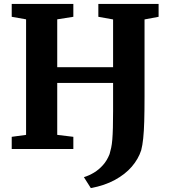

<svg xmlns="http://www.w3.org/2000/svg" viewBox="-20 -763 874 983"><path d="M445 200 409.5 144Q436 136 461.2 120.8Q486.5 105.5 507.2 82.2Q528 59 541 26Q545.5 11 549.2 -6.5Q553 -24 555 -48.5Q557 -73 558 -108.5Q559 -144 559 -193V-338.5H273V-72.5L355.5 -62.5V0H40V-62.5L113.5 -72.5V-664L40 -677V-743H355.5V-677L273 -664V-419H559V-663.5L483.5 -677V-743H792V-677L720 -663.5V-270Q720 -195 718.5 -142.5Q717 -90 713.2 -54.5Q709.5 -19 703 6Q688.5 51 654.8 90.2Q621 129.5 568.2 158.2Q515.5 187 445 200Z"/></svg>

Font: Merriweather 20pt ExtraBold
Style: Regular
Weight: 800
Version: Version 2.100